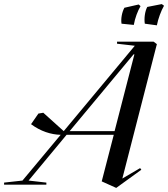

<svg xmlns="http://www.w3.org/2000/svg" viewBox="-121 -904 823 940"><path d="M448 16 571 -73 565 -81 478 -30 647 -688 631 -700H452V-690L539 -680L191 -262L91 -352L67 -348L31 -296C78 -261 129 -245 176 -244L-11 -20L-101 -10V0H106V-10L19 -20L205 -244H436L377 -16ZM474 -788 534 -782C540 -816 553 -850 567 -874L558 -882L488 -866C476 -844 470 -812 474 -788ZM588 -788 647 -780C653 -812 668 -852 682 -876L671 -884L600 -870C588 -848 584 -812 588 -788ZM220 -262 533 -638H537L440 -262Z"/></svg>

Font: Mazius Display Extra italic
Style: Regular
Weight: 400
Italic angle: -17°
Designer: Alberto Casagrande & Collletttivo
Foundry: Collletttivo
Version: Version 2.000;Glyphs 3.2 (3217)